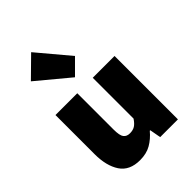

<svg xmlns="http://www.w3.org/2000/svg" viewBox="-246 -951 1071 1071"><g transform="rotate(-45 289.0 -416.0)"><path d="M210 12Q128 12 91 -43.5Q54 -99 54 -192V-500H226V-214Q226 -166 238.5 -150Q251 -134 276 -134Q300 -134 316 -144Q332 -154 348 -178V-500H520V0H380L368 -66H364Q334 -30 297.5 -9Q261 12 210 12ZM280 -572 90 -730 206 -844 364 -656Z"/></g></svg>

Font: Assistant ExtraBold
Style: Regular
Weight: 800
Designer: Hebrew By Ben Nathan, Latin by Paul Hunt
Version: Version 3.000